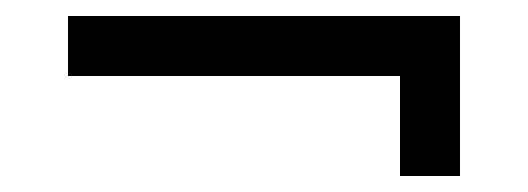

<svg xmlns="http://www.w3.org/2000/svg" viewBox="-20 -395 660 240"><path d="M65 -300V-375H555V-175H480V-300Z"/></svg>

Font: jost-mod-400
Style: Regular
Weight: 400
Version: Version 3.200; ttfautohint (v0.97) -l 8 -r 50 -G 200 -x 14 -